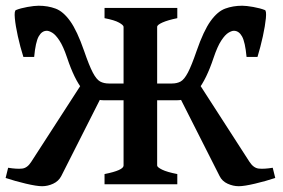

<svg xmlns="http://www.w3.org/2000/svg" viewBox="-23 -643 987 670"><path d="M341.8 0V-35.6Q408.2 -48.8 408.2 -65.4V-549.3Q408.2 -555.2 392.6 -564Q377 -572.8 341.8 -579.6V-615.2H595.7V-579.6Q562.5 -572.8 543.9 -564.5Q525.4 -556.2 525.4 -549.3V-65.4Q525.4 -59.6 542.7 -51Q560.1 -42.5 595.7 -35.6V0ZM837.4 -444.3Q832.5 -496.6 821.5 -516.1Q810.5 -535.6 793 -535.6Q785.6 -535.6 774.2 -528.8Q762.7 -522 749.3 -501.7Q735.8 -481.4 722.2 -440.9Q697.3 -366.2 668 -329.6Q638.7 -293 592.3 -293H492.2L492.7 -351.6H576.7Q594.7 -351.6 607.4 -358.6Q620.1 -365.7 632.8 -389.9Q645.5 -414.1 663.1 -465.3Q687.5 -535.6 711.7 -569.3Q735.8 -603 762.9 -613Q790 -623 822.3 -623Q836.4 -623 860.8 -618.7Q885.3 -614.3 901.4 -607.9Q907.2 -605.5 904.8 -579.3Q902.3 -553.2 894.3 -516.4Q886.2 -479.5 875.5 -444.3ZM58.6 -444.3Q47.4 -479.5 39.3 -516.4Q31.2 -553.2 28.8 -579.3Q26.4 -605.5 32.7 -607.9Q48.3 -614.3 72.8 -618.7Q97.2 -623 111.8 -623Q144 -623 170.9 -613Q197.8 -603 221.9 -569.3Q246.1 -535.6 270.5 -465.3Q288.1 -414.1 300.8 -389.9Q313.5 -365.7 326.4 -358.6Q339.4 -351.6 356.9 -351.6H440.9L441.4 -293H341.3Q295.4 -293 265.9 -329.6Q236.3 -366.2 211.4 -440.9Q197.8 -481.4 184.3 -501.7Q170.9 -522 159.4 -528.8Q147.9 -535.6 140.6 -535.6Q123 -535.6 112.1 -516.1Q101.1 -496.6 96.2 -444.3ZM810.1 6.8Q790.5 6.8 771.2 -2Q752 -10.7 743.2 -28.8L601.6 -308.6L662.6 -365.2L847.7 -78.1Q861.8 -56.6 880.1 -54.7Q898.4 -52.7 928.7 -57.6L937.5 -22Q905.3 -11.2 867.2 -2.2Q829.1 6.8 810.1 6.8ZM5.4 -57.6Q35.6 -52.7 54 -54.7Q72.3 -56.6 85.9 -78.1L271.5 -365.2L332.5 -308.6L190.9 -28.8Q181.6 -10.7 162.6 -2Q143.6 6.8 124 6.8Q105 6.8 66.9 -2.2Q28.8 -11.2 -3.4 -22Z"/></svg>

Font: Gentium Plus
Style: Bold
Weight: 700
Designer: Victor Gaultney, Annie Olsen, Iska Routamaa, Becca Hirsbrunner
Foundry: SIL International
Version: Version 6.101